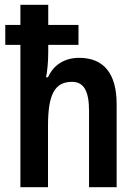

<svg xmlns="http://www.w3.org/2000/svg" viewBox="-20 -780 572 800"><path d="M181 -760H65V-676H2V-593H65V0H180V-255C180 -385 207 -439 280 -439C329 -439 351 -401 351 -318V0H466V-346C466 -474 412 -539 310 -539C252 -539 204 -512 180 -458H172C177 -483 181 -522 181 -563V-593H307V-676H181Z"/></svg>

Font: Noto Sans Gurmukhi UI Condensed SemiBold
Style: Regular
Weight: 600
Width: 3
Designer: Jelle Bosma - Monotype Design Team
Foundry: Monotype Imaging Inc.
Version: Version 2.004